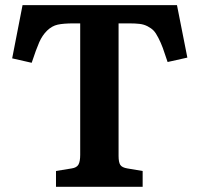

<svg xmlns="http://www.w3.org/2000/svg" viewBox="-20 -720 769 740"><path d="M195.8 0V-61L255.9 -70.8Q275.9 -73.7 282.5 -85.9Q289.1 -98.1 289.1 -123V-629.9H264.2Q224.6 -629.9 202.4 -625Q180.2 -620.1 161.6 -602.1Q143.1 -584 131.3 -557.4Q119.6 -530.8 102.1 -478L26.9 -495.1L66.9 -700.2H662.1L702.1 -498L626 -481Q614.7 -515.6 607.4 -535.4Q600.1 -555.2 590.3 -574.2Q580.6 -593.3 571.8 -602.3Q563 -611.3 548.8 -618.7Q534.7 -626 518.3 -627.9Q502 -629.9 478 -629.9H437V-119.1Q437 -94.7 443.6 -84.5Q450.2 -74.2 471.2 -70.8L529.8 -61V0Z"/></svg>

Font: Literata Book
Style: Bold
Weight: 700
Designer: Latin by Veronika Burian and Jose Scaglione. Greek by Irene Vlachou. Cyrillic by Vera Evstafieva
Foundry: TypeTogether
Version: Version 2.003;PS 002.003;hotconv 1.0.88;makeotf.lib2.5.64775